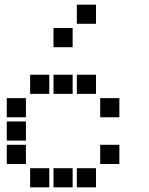

<svg xmlns="http://www.w3.org/2000/svg" viewBox="-20 -811 640 822"><path d="M310 -791Q309 -791 309 -791Q309 -791 309 -790V-710Q309 -709 309 -709Q309 -709 310 -709H390Q391 -709 391 -709Q391 -709 391 -710V-790Q391 -791 391 -791Q391 -791 390 -791ZM210 -691Q209 -691 209 -691Q209 -691 209 -690V-610Q209 -609 209 -609Q209 -609 210 -609H290Q291 -609 291 -609Q291 -609 291 -610V-690Q291 -691 291 -691Q291 -691 290 -691ZM110 -491Q109 -491 109 -491Q109 -491 109 -490V-410Q109 -409 109 -409Q109 -409 110 -409H190Q191 -409 191 -409Q191 -409 191 -410V-490Q191 -491 191 -491Q191 -491 190 -491ZM210 -491Q209 -491 209 -491Q209 -491 209 -490V-410Q209 -409 209 -409Q209 -409 210 -409H290Q291 -409 291 -409Q291 -409 291 -410V-490Q291 -491 291 -491Q291 -491 290 -491ZM310 -491Q309 -491 309 -491Q309 -491 309 -490V-410Q309 -409 309 -409Q309 -409 310 -409H390Q391 -409 391 -409Q391 -409 391 -410V-490Q391 -491 391 -491Q391 -491 390 -491ZM10 -391Q9 -391 9 -391Q9 -391 9 -390V-310Q9 -309 9 -309Q9 -309 10 -309H90Q91 -309 91 -309Q91 -309 91 -310V-390Q91 -391 91 -391Q91 -391 90 -391ZM410 -391Q409 -391 409 -391Q409 -391 409 -390V-310Q409 -309 409 -309Q409 -309 410 -309H490Q491 -309 491 -309Q491 -309 491 -310V-390Q491 -391 491 -391Q491 -391 490 -391ZM10 -291Q9 -291 9 -291Q9 -291 9 -290V-210Q9 -209 9 -209Q9 -209 10 -209H90Q91 -209 91 -209Q91 -209 91 -210V-290Q91 -291 91 -291Q91 -291 90 -291ZM10 -191Q9 -191 9 -191Q9 -191 9 -190V-110Q9 -109 9 -109Q9 -109 10 -109H90Q91 -109 91 -109Q91 -109 91 -110V-190Q91 -191 91 -191Q91 -191 90 -191ZM410 -191Q409 -191 409 -191Q409 -191 409 -190V-110Q409 -109 409 -109Q409 -109 410 -109H490Q491 -109 491 -109Q491 -109 491 -110V-190Q491 -191 491 -191Q491 -191 490 -191ZM110 -91Q109 -91 109 -91Q109 -91 109 -90V-10Q109 -9 109 -9Q109 -9 110 -9H190Q191 -9 191 -9Q191 -9 191 -10V-90Q191 -91 191 -91Q191 -91 190 -91ZM210 -91Q209 -91 209 -91Q209 -91 209 -90V-10Q209 -9 209 -9Q209 -9 210 -9H290Q291 -9 291 -9Q291 -9 291 -10V-90Q291 -91 291 -91Q291 -91 290 -91ZM310 -91Q309 -91 309 -91Q309 -91 309 -90V-10Q309 -9 309 -9Q309 -9 310 -9H390Q391 -9 391 -9Q391 -9 391 -10V-90Q391 -91 391 -91Q391 -91 390 -91Z"/></svg>

Font: Doto ExtraBold
Style: Regular
Weight: 800
Monospace: yes
Version: Version 1.000